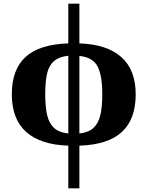

<svg xmlns="http://www.w3.org/2000/svg" viewBox="-20 -780 799 1040"><path d="M350 9Q199 4 121.5 -65.5Q44 -135 44 -269Q44 -404 119 -472Q194 -540 350 -545V-760H410V-545Q559 -540 637 -471Q715 -402 715 -269Q715 -134 640 -65Q565 4 410 9V240H350ZM350 -478Q301 -473 273.5 -450Q246 -427 235.5 -383.5Q225 -340 225 -269Q225 -198 236 -154Q247 -110 274 -86Q301 -62 350 -57ZM534 -269Q534 -374 507.5 -422Q481 -470 410 -477V-57Q458 -62 485 -86Q512 -110 523 -154Q534 -198 534 -269Z"/></svg>

Font: Noto Serif ExtraBold
Style: Regular
Weight: 800
Designer: Monotype Design Team
Foundry: Monotype Imaging Inc.
Version: Version 1.001